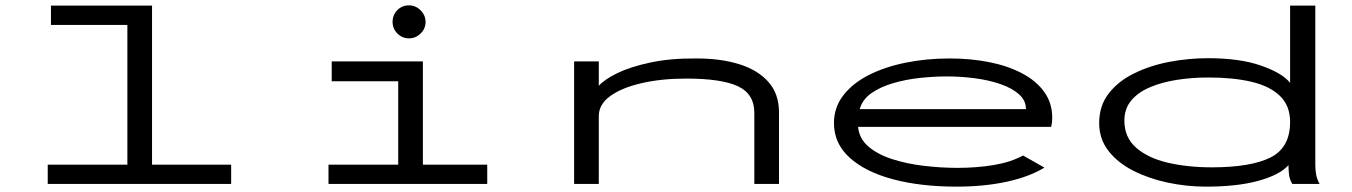

<svg xmlns="http://www.w3.org/2000/svg" viewBox="-20 -686 5040 716"><path d="M158 0V-72H455V-593H170V-665H547V-72H842V0Z M1205 0V-72H1465V-383H1217V-457H1557V-72H1797V0ZM1505 -543Q1480 -543 1462 -561Q1444 -579 1444 -604Q1444 -630 1461.5 -648Q1479 -666 1505 -666Q1530 -666 1548.5 -647.5Q1567 -629 1567 -604Q1567 -579 1548.5 -561Q1530 -543 1505 -543Z M2121 0V-457H2213V-366Q2234 -390 2282.5 -413.5Q2331 -437 2406 -453Q2481 -469 2579 -468Q2668 -468 2737 -446.5Q2806 -425 2845.5 -380.5Q2885 -336 2885 -267V0H2793V-265Q2793 -336 2731.5 -364.5Q2670 -393 2539 -393Q2447 -393 2373 -376Q2299 -359 2256 -328Q2213 -297 2213 -253V0Z M3547 10Q3413 10 3310 -17.5Q3207 -45 3148.5 -98Q3090 -151 3090 -227Q3090 -285 3124.5 -330Q3159 -375 3218.5 -405.5Q3278 -436 3356 -452Q3434 -468 3521 -468Q3599 -468 3668 -454.5Q3737 -441 3790.5 -413Q3844 -385 3874 -343.5Q3904 -302 3904 -246Q3904 -238 3903 -229.5Q3902 -221 3900 -213H3180Q3184 -169 3218.5 -139.5Q3253 -110 3307.5 -92.5Q3362 -75 3426 -67.5Q3490 -60 3551 -60Q3622 -60 3685.5 -70.5Q3749 -81 3795 -106L3875 -61Q3817 -26 3733 -8Q3649 10 3547 10ZM3186 -279H3806Q3806 -311 3780.5 -334Q3755 -357 3712 -372Q3669 -387 3616.5 -394Q3564 -401 3511 -401Q3464 -401 3411.5 -395.5Q3359 -390 3311 -376Q3263 -362 3229.5 -338.5Q3196 -315 3186 -279Z M4477 10Q4405 10 4334.5 -5Q4264 -20 4206 -49.5Q4148 -79 4113.5 -123.5Q4079 -168 4079 -227Q4079 -292 4115 -338Q4151 -384 4210.5 -413Q4270 -442 4341.5 -455.5Q4413 -469 4485 -469Q4604 -469 4683.5 -441Q4763 -413 4791 -377V-665H4885V-71Q4885 -53 4888 -35.5Q4891 -18 4901 0H4799Q4789 -18 4787 -35Q4785 -52 4785 -70Q4751 -33 4672 -11.5Q4593 10 4477 10ZM4499 -62Q4644 -62 4717.5 -98.5Q4791 -135 4791 -231Q4791 -292 4753 -328.5Q4715 -365 4647 -381Q4579 -397 4487 -397Q4424 -397 4367.5 -388Q4311 -379 4267 -360Q4223 -341 4198 -310.5Q4173 -280 4173 -236Q4173 -174 4216.5 -135.5Q4260 -97 4334 -79.5Q4408 -62 4499 -62Z"/></svg>

Font: Inconsolata UltraExpanded Thin
Style: Regular
Weight: 100
Width: 9
Monospace: yes
Designer: Raph Levien, Cyreal, Brenton Simpson
Foundry: Raph Levien, Cyreal, Google
Version: Version 3.100; ttfautohint (v1.8.4.7-5d5b)